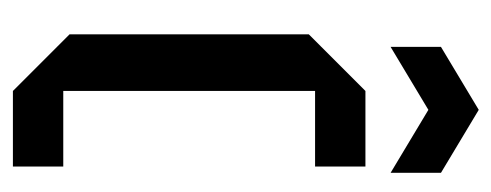

<svg xmlns="http://www.w3.org/2000/svg" viewBox="-258 -522 780 305"><g transform="rotate(90 132.5 -370.0)"><path d="M35 -90V-470L125 -560H245V-480H125V-80H245V0H125ZM55 -600V-680L155 -740L255 -680V-600L155 -660Z"/></g></svg>

Font: Tektur Condensed
Style: Regular
Weight: 400
Width: 3
Designer: Adam Jagosz
Foundry: Adam Jagosz
Version: Version 1.005;gftools[0.9.30]